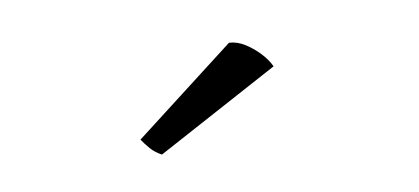

<svg xmlns="http://www.w3.org/2000/svg" viewBox="-32 -764 664 304"><g transform="rotate(-10 300.0 -612.0)"><path d="M407.8 -640.7 209.5 -533.8Q198.6 -539.7 191.9 -547.5Q185.1 -555.4 180.1 -563L344.7 -689.7Q357.8 -689.1 370.1 -681.3Q382.3 -673.6 392.6 -662.6Q402.8 -651.7 407.8 -640.7Z"/></g></svg>

Font: Karma Variable Light
Style: Regular
Weight: 300
Designer: Joana Correia
Foundry: Indian Type Foundry
Version: Version 3.000